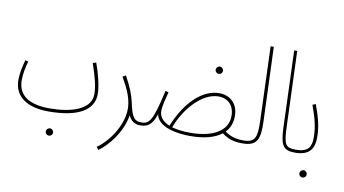

<svg xmlns="http://www.w3.org/2000/svg" viewBox="-88 -928 2462 1373"><g transform="rotate(10 1143.0 -242.0)"><path d="M290 21C495 21 617 -39 617 -163C617 -215 596 -305 567 -383L543 -375C576 -278 593 -215 593 -157C593 -45 449 -2 296 -2C147 -2 64 -55 64 -167C64 -213 75 -266 87 -305L65 -311C53 -269 40 -211 40 -165C40 -43 136 21 290 21ZM324 191C338 191 350 179 350 165C350 150 338 138 324 138C309 138 297 150 297 165C297 179 309 191 324 191Z M690 230C755 186 850 71 868 -53C884 -18 912 5 952 5C967 5 972 1 972 -6C972 -11 970 -17 956 -17C902 -17 886 -56 867 -144C855 -200 833 -255 792 -329L769 -316C820 -229 847 -164 847 -94C847 26 756 155 675 210Z M1444 -455C1458 -455 1470 -467 1470 -481C1470 -496 1458 -508 1444 -508C1429 -508 1417 -496 1417 -481C1417 -467 1429 -455 1444 -455ZM1319 18C1418 18 1496 -2 1547 -42C1589 -9 1632 5 1696 5C1711 5 1716 1 1716 -6C1716 -11 1714 -17 1700 -17C1640 -17 1601 -31 1564 -58C1594 -88 1610 -128 1610 -177C1610 -271 1548 -320 1473 -320C1352 -320 1235 -211 1161 -29C1111 -49 1085 -81 1085 -123C1085 -164 1105 -229 1113 -263L1090 -269C1038 -33 1013 -17 955 -17L952 5C999 5 1038 -7 1067 -95C1085 -3 1227 18 1319 18ZM1471 -296C1539 -296 1586 -252 1586 -174C1586 -63 1476 -5 1316 -5C1263 -5 1218 -11 1182 -21C1234 -161 1352 -296 1471 -296Z M1696 5C1802 5 1823 -44 1818 -177L1798 -714H1775L1794 -175C1798 -60 1787 -17 1700 -17Z M2078 5C2093 5 2098 1 2098 -6C2098 -11 2096 -17 2082 -17C2007 -17 1993 -33 1988 -165L1968 -714H1946L1966 -154C1971 -23 1997 5 2078 5Z M2078 5C2188 5 2216 -54 2216 -130C2216 -208 2197 -276 2165 -363L2142 -354C2175 -262 2192 -201 2192 -126C2192 -64 2177 -17 2082 -17ZM2162 171C2176 171 2188 159 2188 145C2188 130 2176 118 2162 118C2147 118 2135 130 2135 145C2135 159 2147 171 2162 171Z"/></g></svg>

Font: Noto Sans Arabic UI XCn Th
Style: Regular
Weight: 100
Width: 2
Designer: Monotype Design Team, Nadine Chahine and Nizar Qandah
Foundry: Monotype Imaging Inc.
Version: Version 2.010